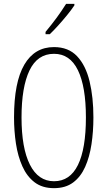

<svg xmlns="http://www.w3.org/2000/svg" viewBox="-20 -969 559 999"><path d="M466 -358Q466 -285 456 -218.5Q446 -152 423 -100.5Q400 -49 360.5 -19.5Q321 10 261 10Q200 10 160 -20.5Q120 -51 96.5 -103.5Q73 -156 63 -221.5Q53 -287 53 -358Q53 -541 106.5 -632.5Q160 -724 261 -724Q336 -724 381 -676.5Q426 -629 446 -546Q466 -463 466 -358ZM92 -358Q92 -199 135.5 -112.5Q179 -26 261 -26Q344 -26 385.5 -110.5Q427 -195 427 -358Q427 -518 385.5 -603.5Q344 -689 261 -689Q175 -689 133.5 -602.5Q92 -516 92 -358ZM367 -941Q351 -917 328.5 -889.5Q306 -862 282 -835.5Q258 -809 239 -791H217V-803Q250 -843 275 -877Q300 -911 324 -949H367Z"/></svg>

Font: Noto Sans Lao ExtraCondensed ExtraLight
Style: Regular
Weight: 200
Width: 2
Designer: Monotype Design Team
Foundry: Monotype Imaging Inc.
Version: Version 2.003; ttfautohint (v1.8.4.7-5d5b)